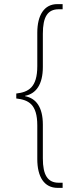

<svg xmlns="http://www.w3.org/2000/svg" viewBox="-20 -780 383 932"><path d="M260 132H284V107H265C211 107 188 69 188 -11V-175C188 -260 155 -303 102 -313V-315C155 -325 188 -370 188 -455V-616C188 -698 211 -735 265 -735H284V-760H258C195 -760 161 -707 161 -621V-459C161 -355 118 -333 59 -326V-302C118 -295 161 -275 161 -171V-8C161 78 194 132 260 132Z"/></svg>

Font: Noto Serif Hebrew Condensed Thin
Style: Regular
Weight: 100
Width: 3
Designer: Monotype Design Team
Foundry: Monotype Imaging Inc.
Version: Version 2.004